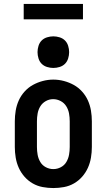

<svg xmlns="http://www.w3.org/2000/svg" viewBox="-20 -944 540 972"><path d="M250 8Q223 8 196 3Q169 -2 145.5 -15.5Q122 -29 104 -49.5Q86 -70 75 -94.5Q64 -119 59.5 -146Q55 -173 55 -200V-330Q55 -357 59.5 -384Q64 -411 75 -435.5Q86 -460 104.5 -480.5Q123 -501 146.5 -514Q170 -527 196.5 -534Q223 -541 250 -541Q277 -541 303.5 -534Q330 -527 353.5 -514Q377 -501 395.5 -480.5Q414 -460 425 -435.5Q436 -411 440.5 -384Q445 -357 445 -330V-200Q445 -173 440.5 -146Q436 -119 425 -94.5Q414 -70 396 -49.5Q378 -29 354.5 -15.5Q331 -2 304 3Q277 8 250 8ZM250 -88Q270 -88 288 -97.5Q306 -107 316 -124Q326 -141 329.5 -160.5Q333 -180 333 -200V-330Q333 -350 329.5 -369.5Q326 -389 315.5 -406Q305 -423 287 -432.5Q269 -442 249 -442Q229 -442 211.5 -432Q194 -422 184 -405.5Q174 -389 170.5 -369.5Q167 -350 167 -330V-200Q167 -180 170.5 -160.5Q174 -141 184 -124Q194 -107 212 -97.5Q230 -88 250 -88ZM250 -600Q234 -600 218 -605Q202 -610 191 -621Q180 -632 175 -648Q170 -664 170 -680Q170 -696 175 -712Q180 -728 191 -739Q202 -750 218 -755Q234 -760 250 -760Q266 -760 282 -755Q298 -750 309 -739Q320 -728 325 -712Q330 -696 330 -680Q330 -664 325 -648Q320 -632 309 -621Q298 -610 282 -605Q266 -600 250 -600ZM100 -846V-924H400V-846Z"/></svg>

Font: Iosevka Slab
Style: Bold
Weight: 700
Monospace: yes
Designer: Belleve Invis
Foundry: Belleve Invis
Version: Version 11.1.1; ttfautohint (v1.8.3)